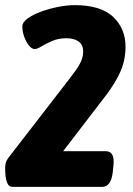

<svg xmlns="http://www.w3.org/2000/svg" viewBox="-30 -728 520 748"><path d="M19 0Q5 0 -1 -13.5Q-7 -27 -8.5 -44Q-10 -61 -10 -73Q-10 -82 -8 -91.5Q-6 -101 1 -111L239 -419Q266 -453 280 -477.5Q294 -502 294 -527Q294 -554 276 -566.5Q258 -579 229 -579Q198 -579 173.5 -568.5Q149 -558 132 -547.5Q115 -537 105 -537Q94 -537 83 -550.5Q72 -564 64.5 -584.5Q57 -605 57 -625Q57 -641 77.5 -656Q98 -671 129.5 -682.5Q161 -694 196 -701Q231 -708 261 -708Q362 -708 410.5 -662.5Q459 -617 459 -546Q459 -495 440 -451Q421 -407 384 -358L216 -139H382Q418 -139 412 -83L409 -55Q402 0 368 0Z"/></svg>

Font: Asap Condensed Condensed ExtraBold
Style: Italic
Weight: 800
Width: 3
Italic angle: -6°
Designer: Pablo Cosgaya
Foundry: Omnibus-Type
Version: Version 3.001; ttfautohint (v1.8.4.7-5d5b)